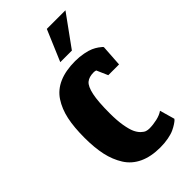

<svg xmlns="http://www.w3.org/2000/svg" viewBox="-181 -585 639 639"><g transform="rotate(-45 138.5 -266.0)"><path d="M133.7 -429.3H188.3L268 -539.3H180.3ZM269 -27.7 254 -80.3Q242 -71.7 223.3 -67.5Q204.7 -63.3 187.7 -63.3Q180 -63.3 173.3 -65.5Q166.7 -67.7 158.3 -75.7Q150 -83.7 144 -96.8Q138 -110 133.8 -134.7Q129.7 -159.3 129.7 -192.3Q129.7 -247.7 136 -277.2Q142.3 -306.7 154.3 -316.8Q166.3 -327 188.7 -327Q192.7 -327 198.7 -325.3L216 -285.7H266.7L271.7 -362.3Q270.7 -363.7 268.5 -366Q266.3 -368.3 257.8 -374.3Q249.3 -380.3 238.8 -385Q228.3 -389.7 210.2 -393.3Q192 -397 171.3 -397Q126.3 -397 95 -383.3Q63.7 -369.7 45.8 -342.5Q28 -315.3 20.3 -279.5Q12.7 -243.7 12.7 -194.3Q12.7 -148 20.3 -112.8Q28 -77.7 45.5 -49.8Q63 -22 94 -7.5Q125 7 168.7 7Q189.3 7 207.3 3.5Q225.3 0 236.2 -5.2Q247 -10.3 254.8 -15.5Q262.7 -20.7 266 -24Z"/></g></svg>

Font: Jomhuria
Style: Regular
Weight: 400
Designer: Arabic design by Kourosh Beigpour, Latin design by Eben Sorkin, engineering by Lasse Fister and Khaled Hosney
Version: Version 1.0010